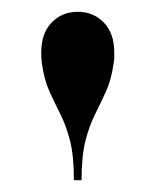

<svg xmlns="http://www.w3.org/2000/svg" viewBox="-20 -780 264 326"><path d="M173 -673Q169 -644.5 160.2 -625.2Q151.5 -606 141.8 -586.8Q132 -567.5 125.2 -541.5Q118.5 -515.5 118.5 -474H105.5Q105.5 -515.5 98.8 -541.5Q92 -567.5 82.2 -586.8Q72.5 -606 63.8 -625.2Q55 -644.5 51 -673Q50.5 -678 50.2 -682.2Q50 -686.5 50 -691Q50 -723.5 67.8 -741.8Q85.5 -760 112 -760Q138.5 -760 156.2 -741.8Q174 -723.5 174 -691Q174 -686.5 174 -682.2Q174 -678 173 -673Z"/></svg>

Font: Bodoni* 16 Medium
Style: Regular
Weight: 500
Version: Version 2.2